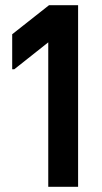

<svg xmlns="http://www.w3.org/2000/svg" viewBox="-20 -720 395 740"><path d="M166 0V-661L223 -602L35 -453H27V-588L169 -700H281V0Z"/></svg>

Font: Fustat
Style: Bold
Weight: 700
Designer: Mohamed Gaber, Khaled Hosny, Laura Garcia Mut
Foundry: Kief Type Foundry, Alif Type Foundry, Hard Type Foundry
Version: Version 1.007